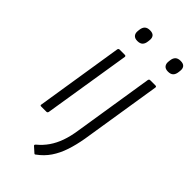

<svg xmlns="http://www.w3.org/2000/svg" viewBox="-267 -719 971 971"><g transform="rotate(45 218.5 -234.0)"><path d="M60 0Q52 0 54 -8L128 -476Q130 -484 137 -484H174Q183 -484 182 -476L107 -8Q105 0 98 0ZM170 -578Q151 -578 142.5 -588.5Q134 -599 136 -616L137 -625Q139 -643 148.5 -652.5Q158 -662 177 -662Q197 -662 205 -652Q213 -642 211 -625L210 -616Q208 -597 198.5 -587.5Q189 -578 170 -578ZM347 -476Q349 -484 356 -484H394Q402 -484 401 -476L332 -41Q323 11 308.5 54.5Q294 98 271 132Q248 166 212 192Q208 196 203 191L175 166Q173 163 173.5 161Q174 159 178 155Q206 132 226 103Q246 74 259 37.5Q272 1 279 -46ZM389 -578Q370 -578 361.5 -588.5Q353 -599 355 -616L356 -625Q358 -643 367.5 -652.5Q377 -662 396 -662Q416 -662 424 -652Q432 -642 430 -625L429 -616Q427 -597 417.5 -587.5Q408 -578 389 -578Z"/></g></svg>

Font: Sofia Sans Light
Style: Italic
Weight: 300
Italic angle: -9°
Version: Version 4.100-B